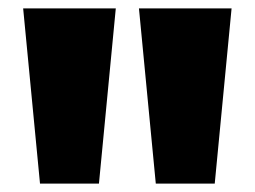

<svg xmlns="http://www.w3.org/2000/svg" viewBox="-20 -828 605 456"><path d="M75 -392 35 -808H255L215 -392ZM350 -392 310 -808H530L490 -392Z"/></svg>

Font: Encode Sans Exp Black
Style: Regular
Weight: 900
Width: 7
Designer: Multiple Designers
Foundry: Impallari Type
Version: Version 3.002; ttfautohint (v1.8.3) -l 8 -r 50 -G 200 -x 14 